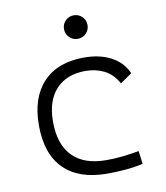

<svg xmlns="http://www.w3.org/2000/svg" viewBox="-82 -792 751 871"><g transform="rotate(-10 293.0 -357.0)"><path d="M342.8 9.8Q211.9 9.8 143.1 -58.8Q74.2 -127.4 74.2 -259.8Q74.2 -386.7 140.4 -457Q206.5 -527.3 329.1 -527.3Q401.9 -527.3 453.9 -499.3Q505.9 -471.2 527.8 -419.9L474.1 -382.8Q449.2 -427.7 410.4 -447Q371.6 -466.3 325.2 -466.3Q237.8 -466.3 189 -413.8Q140.1 -361.3 140.1 -264.6Q140.1 -159.7 193.4 -105.5Q246.6 -51.3 348.1 -51.3Q386.7 -51.3 424.8 -55.4Q462.9 -59.6 499.5 -66.4L507.3 -6.3Q467.3 2.9 425.3 6.3Q383.3 9.8 342.8 9.8ZM316.4 -615.7Q293.9 -615.7 278.1 -631.6Q262.2 -647.5 262.2 -669.9Q262.2 -692.9 278.1 -708.5Q293.9 -724.1 316.4 -724.1Q338.9 -724.1 354.7 -708.5Q370.6 -692.9 370.6 -669.9Q370.6 -647.5 354.7 -631.6Q338.9 -615.7 316.4 -615.7Z"/></g></svg>

Font: Cascadia Mono PL Light
Style: Regular
Weight: 300
Monospace: yes
Designer: Aaron Bell
Foundry: Saja Typeworks
Version: Version 2404.023; ttfautohint (v1.8.4)